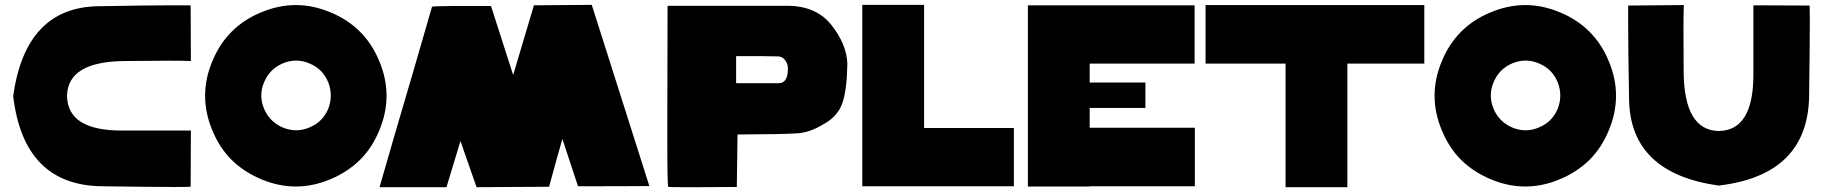

<svg xmlns="http://www.w3.org/2000/svg" viewBox="-20 -781 7626 804"><path d="M779.3 -234.4Q779.3 -175.8 778.3 1Q762.7 2 710.9 2Q618.2 2 407.2 -1Q79.1 -4.9 35.2 -378.9Q86.9 -749 389.6 -754.9Q599.6 -758.8 706.1 -758.8Q752 -758.8 778.3 -758.8Q778.3 -680.7 779.3 -525.4Q739.3 -528.3 502 -525.4Q263.7 -523.4 260.7 -379.9Q262.7 -233.4 492.2 -234.4Q721.7 -234.4 779.3 -234.4Z M1487.3 -111.3Q1435.5 -60.5 1363.3 -30.3Q1291 0 1218.8 0Q1146.5 0 1074.2 -30.3Q1002 -60.5 950.2 -111.3Q898.4 -163.1 869.1 -235.4Q838.9 -307.6 838.9 -379.9Q838.9 -453.1 869.1 -524.4Q898.4 -596.7 950.2 -648.4Q1002 -700.2 1074.2 -729.5Q1146.5 -759.8 1218.8 -759.8Q1291 -759.8 1363.3 -729.5Q1435.5 -700.2 1487.3 -648.4Q1539.1 -596.7 1568.4 -524.4Q1598.6 -453.1 1598.6 -379.9Q1598.6 -307.6 1568.4 -235.4Q1539.1 -163.1 1487.3 -111.3ZM1365.2 -380.9Q1365.2 -409.2 1354.5 -436.5Q1342.8 -464.8 1323.2 -484.4Q1303.7 -503.9 1275.4 -515.6Q1248 -527.3 1219.7 -527.3Q1192.4 -527.3 1164.1 -515.6Q1136.7 -503.9 1117.2 -484.4Q1097.7 -464.8 1085.9 -436.5Q1074.2 -409.2 1074.2 -380.9Q1074.2 -353.5 1085.9 -325.2Q1097.7 -297.9 1117.2 -278.3Q1136.7 -258.8 1164.1 -247.1Q1192.4 -235.4 1219.7 -235.4Q1248 -235.4 1275.4 -247.1Q1303.7 -258.8 1323.2 -278.3Q1342.8 -297.9 1354.5 -325.2Q1365.2 -353.5 1365.2 -380.9Z M2036.1 -755.9Q2059.6 -683.6 2128.9 -466.8Q2150.4 -540 2215.8 -758.8Q2276.4 -759.8 2458 -760.7Q2517.6 -571.3 2699.2 -2Q2624 -1 2400.4 -1Q2383.8 -50.8 2335 -199.2Q2320.3 -149.4 2279.3 1Q2203.1 1 1975.6 2.9Q1959 -44.9 1908.2 -190.4Q1893.6 -141.6 1849.6 2.9Q1779.3 2.9 1569.3 2.9Q1624 -188.5 1707 -469.7Q1789.1 -751 1789.1 -752.9Q1789.1 -754.9 1881.8 -755.9Q1974.6 -755.9 2036.1 -755.9Z M2778.3 1Q2774.4 -1 2774.4 -193.4Q2774.4 -234.4 2774.4 -284.2Q2775.4 -567.4 2775.4 -756.8Q2940.4 -756.8 3270.5 -756.8Q3272.5 -756.8 3275.4 -756.8Q3398.4 -756.8 3461.9 -675.8Q3526.4 -593.8 3528.3 -512.7Q3526.4 -402.3 3506.8 -347.7Q3486.3 -292 3429.7 -261.7Q3371.1 -225.6 3318.4 -222.7Q3266.6 -218.8 3068.4 -217.8Q3067.4 -144.5 3065.4 2Q2993.2 2 2887.7 2.9Q2860.4 2.9 2839.8 2.9Q2781.2 2.9 2778.3 1ZM3241.2 -432.6Q3260.7 -432.6 3270.5 -449.2Q3279.3 -464.8 3279.3 -492.2Q3280.3 -512.7 3267.6 -529.3Q3254.9 -545.9 3234.4 -544.9Q3234.4 -544.9 3169.9 -545.9Q3105.5 -545.9 3062.5 -545.9Q3062.5 -507.8 3062.5 -432.6Q3107.4 -432.6 3241.2 -432.6Z M3590.8 -760.7Q3655.3 -760.7 3849.6 -760.7Q3849.6 -571.3 3849.6 -1Q3785.2 -1 3590.8 -1Q3590.8 -190.4 3590.8 -760.7ZM4225.6 -1Q4130.9 -1 3845.7 -1Q3845.7 -61.5 3845.7 -245.1Q3940.4 -245.1 4225.6 -245.1Q4225.6 -184.6 4225.6 -1Z M4284.2 -758.8Q4348.6 -758.8 4543 -758.8Q4543 -569.3 4543 0Q4478.5 0 4284.2 0Q4284.2 -190.4 4284.2 -758.8ZM4983.4 -1Q4874 -1 4543 -1Q4543 -61.5 4543 -246.1Q4653.3 -246.1 4983.4 -246.1Q4983.4 -184.6 4983.4 -1ZM4982.4 -514.6Q4872.1 -514.6 4542 -514.6Q4542 -575.2 4542 -758.8Q4652.3 -758.8 4982.4 -758.8Q4982.4 -698.2 4982.4 -514.6ZM4776.4 -329.1Q4717.8 -329.1 4542 -329.1Q4542 -355.5 4542 -435.5Q4600.6 -435.5 4776.4 -435.5Q4776.4 -409.2 4776.4 -329.1Z M5363.3 -514.6Q5427.7 -514.6 5622.1 -514.6Q5622.1 -384.8 5622.1 2.9Q5557.6 2.9 5363.3 2.9Q5363.3 -127 5363.3 -514.6ZM5944.3 -514.6Q5715.8 -514.6 5028.3 -514.6Q5028.3 -575.2 5028.3 -759.8Q5257.8 -759.8 5944.3 -759.8Q5944.3 -698.2 5944.3 -514.6Z M6635.7 -111.3Q6584 -60.5 6511.7 -30.3Q6439.5 0 6367.2 0Q6294.9 0 6222.7 -30.3Q6150.4 -60.5 6098.6 -111.3Q6046.9 -163.1 6017.6 -235.4Q5987.3 -307.6 5987.3 -379.9Q5987.3 -453.1 6017.6 -524.4Q6046.9 -596.7 6098.6 -648.4Q6150.4 -700.2 6222.7 -729.5Q6294.9 -759.8 6367.2 -759.8Q6439.5 -759.8 6511.7 -729.5Q6584 -700.2 6635.7 -648.4Q6687.5 -596.7 6716.8 -524.4Q6747.1 -453.1 6747.1 -379.9Q6747.1 -307.6 6716.8 -235.4Q6687.5 -163.1 6635.7 -111.3ZM6513.7 -380.9Q6513.7 -409.2 6502.9 -436.5Q6491.2 -464.8 6471.7 -484.4Q6452.1 -503.9 6423.8 -515.6Q6396.5 -527.3 6368.2 -527.3Q6340.8 -527.3 6312.5 -515.6Q6285.2 -503.9 6265.6 -484.4Q6246.1 -464.8 6234.4 -436.5Q6222.7 -409.2 6222.7 -380.9Q6222.7 -353.5 6234.4 -325.2Q6246.1 -297.9 6265.6 -278.3Q6285.2 -258.8 6312.5 -247.1Q6340.8 -235.4 6368.2 -235.4Q6396.5 -235.4 6423.8 -247.1Q6452.1 -258.8 6471.7 -278.3Q6491.2 -297.9 6502.9 -325.2Q6513.7 -353.5 6513.7 -380.9Z M7322.3 -758.8Q7380.9 -758.8 7557.6 -757.8Q7558.6 -742.2 7558.6 -693.4Q7558.6 -599.6 7555.7 -380.9Q7551.8 -47.9 7176.8 -3.9Q6807.6 -55.7 6801.8 -363.3Q6797.9 -574.2 6797.9 -681.6Q6797.9 -730.5 6797.9 -757.8Q6876 -758.8 7031.2 -759.8Q7028.3 -718.8 7030.3 -477.5Q7033.2 -235.4 7176.8 -232.4Q7322.3 -234.4 7322.3 -467.8Q7322.3 -700.2 7322.3 -758.8Z"/></svg>

Font: Star Wars
Style: Regular
Weight: 400
Version: Version 1.0